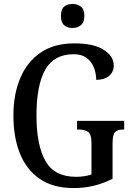

<svg xmlns="http://www.w3.org/2000/svg" viewBox="-20 -944 673 974"><path d="M353 10Q250 10 182.5 -36Q115 -82 81.5 -164.5Q48 -247 48 -358Q48 -466 83 -548.5Q118 -631 186.5 -677.5Q255 -724 357 -724Q455 -724 506 -691.5Q557 -659 557 -612Q557 -579 533.5 -559Q510 -539 468 -539Q468 -571 456.5 -601Q445 -631 419.5 -650Q394 -669 354 -669Q254 -669 209.5 -590.5Q165 -512 165 -358Q165 -208 210.5 -127.5Q256 -47 366 -47Q386 -47 406.5 -50Q427 -53 444 -59V-219Q444 -263 426.5 -275Q409 -287 380 -287H371V-331H610V-287H604Q578 -287 564.5 -274.5Q551 -262 551 -215V-37Q505 -14 457 -2Q409 10 353 10ZM348 -802Q322 -802 305.5 -816Q289 -830 289 -863Q289 -897 305.5 -910.5Q322 -924 348 -924Q372 -924 390 -910.5Q408 -897 408 -863Q408 -830 390 -816Q372 -802 348 -802Z"/></svg>

Font: Noto Serif Tamil Condensed Medium
Style: Italic
Weight: 500
Width: 3
Italic angle: -12°
Designer: Indian Type Foundry, Tom Grace, and the Monotype Design Team
Foundry: Monotype Imaging Inc.
Version: Version 2.003; ttfautohint (v1.8.4.7-5d5b)